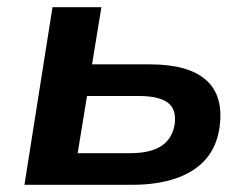

<svg xmlns="http://www.w3.org/2000/svg" viewBox="-20 -514 689 534"><path d="M48 0 126 -494H262L236 -335H397Q504 -335 553 -291.5Q602 -248 591 -163Q584 -108 553 -72Q522 -36 469.5 -18Q417 0 347 0ZM196 -88H342Q399 -88 429.5 -108.5Q460 -129 466 -170Q471 -211 446 -229Q421 -247 366 -247H222Z"/></svg>

Font: Nunito Sans 10pt SemiExpanded
Style: Bold Italic
Weight: 700
Width: 6
Italic angle: -9°
Designer: Vernon Adams
Foundry: Vernon Adams
Version: Version 3.101;gftools[0.9.27]